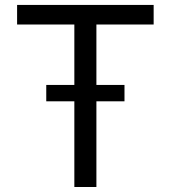

<svg xmlns="http://www.w3.org/2000/svg" viewBox="-20 -747 682 767"><path d="M48.3 -649.1H277V-407.7H164.8V-342.3H277V0H365.1V-342.3H477.3V-407.7H365.1V-649.1H593.8V-727.3H48.3Z"/></svg>

Font: Magic Ui Pro
Style: Regular
Weight: 400
Designer: Stefan Endress, Andreas Faust
Version: Version 1.000;FEAKit 1.0